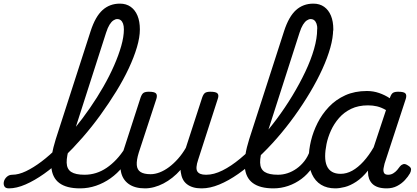

<svg xmlns="http://www.w3.org/2000/svg" viewBox="-184 -1020 2298 1057"><path d="M-135 17Q-154 17 -160 5.5Q-166 -6 -162.5 -20.5Q-159 -35 -146.5 -46.5Q-134 -58 -116 -58Q-82 -58 -41 -77.5Q0 -97 45 -131Q90 -165 135.5 -211Q181 -257 225.5 -311.5Q270 -366 310.5 -424.5Q351 -483 385 -542.5Q419 -602 444 -659Q469 -716 483.5 -767Q498 -818 498 -858Q498 -873 511.5 -880.5Q525 -888 542.5 -888Q560 -888 573 -880.5Q586 -873 586 -858Q586 -815 570 -760.5Q554 -706 525 -644Q496 -582 456 -517Q416 -452 369 -387Q322 -322 270 -262.5Q218 -203 165 -152Q112 -101 59 -63.5Q6 -26 -43.5 -4.5Q-93 17 -135 17ZM256 17Q182 17 142.5 -12.5Q103 -42 98.5 -102Q94 -162 123 -254L315 -849Q341 -929 380.5 -964.5Q420 -1000 476 -1000Q511 -1000 535.5 -982.5Q560 -965 573 -933.5Q586 -902 586 -858Q586 -839 573 -830Q560 -821 542.5 -821Q525 -821 511.5 -830Q498 -839 498 -858Q498 -877 493.5 -889.5Q489 -902 481 -908.5Q473 -915 461 -915Q451 -915 440 -907.5Q429 -900 419 -884Q409 -868 400 -840L201 -220Q182 -160 183 -124.5Q184 -89 208 -73.5Q232 -58 281 -58Q295 -58 301 -46.5Q307 -35 304 -20.5Q301 -6 289 5.5Q277 17 256 17Z M257 17Q243 17 237 5.5Q231 -6 234 -20.5Q237 -35 249 -46.5Q261 -58 282 -58Q314 -58 344.5 -67.5Q375 -77 403 -96Q431 -115 456.5 -142Q482 -169 504 -204Q513 -217 524 -216Q535 -215 541 -206.5Q547 -198 542 -186Q522 -140 492 -102.5Q462 -65 424.5 -38.5Q387 -12 344.5 2.5Q302 17 257 17Z M614 17Q558 17 524 -7.5Q490 -32 481.5 -76.5Q473 -121 492 -180L590 -483Q597 -503 606.5 -509Q616 -515 635 -515Q667 -515 675 -505.5Q683 -496 677 -476L580 -180Q567 -138 569 -111.5Q571 -85 590 -73Q609 -61 645 -61Q669 -61 695 -71Q721 -81 746.5 -100Q772 -119 796 -146Q820 -173 839 -206L929 -483Q936 -503 945.5 -509Q955 -515 974 -515Q1005 -515 1013.5 -505.5Q1022 -496 1015 -476L907 -141Q891 -94 902.5 -76Q914 -58 949 -58Q963 -58 969 -46.5Q975 -35 972 -20.5Q969 -6 957 5.5Q945 17 924 17Q899 17 879 11Q859 5 844.5 -6.5Q830 -18 822 -34.5Q814 -51 811 -73L810 -85Q789 -61 765 -42Q741 -23 716 -10Q691 3 665 10Q639 17 614 17Z M927 17Q908 17 902.5 5.5Q897 -6 902 -20.5Q907 -35 920 -46.5Q933 -58 952 -58Q993 -58 1040.5 -81.5Q1088 -105 1138.5 -147Q1189 -189 1239.5 -244Q1290 -299 1337.5 -362.5Q1385 -426 1425.5 -493Q1466 -560 1497 -625.5Q1528 -691 1545 -750.5Q1562 -810 1562 -858Q1562 -877 1575.5 -886.5Q1589 -896 1606.5 -896Q1624 -896 1637 -886.5Q1650 -877 1650 -858Q1650 -813 1634.5 -757.5Q1619 -702 1590.5 -639.5Q1562 -577 1523 -511.5Q1484 -446 1438 -382Q1392 -318 1340.5 -259Q1289 -200 1235 -150Q1181 -100 1127.5 -62.5Q1074 -25 1023 -4Q972 17 927 17Z M1321 17Q1247 17 1207.5 -12.5Q1168 -42 1163.5 -102Q1159 -162 1188 -254L1380 -849Q1406 -929 1445.5 -964.5Q1485 -1000 1541 -1000Q1576 -1000 1600.5 -982.5Q1625 -965 1638 -933.5Q1651 -902 1651 -858Q1651 -839 1638 -830Q1625 -821 1607.5 -821Q1590 -821 1576.5 -830Q1563 -839 1563 -858Q1563 -877 1558.5 -889.5Q1554 -902 1546 -908.5Q1538 -915 1526 -915Q1516 -915 1505 -907.5Q1494 -900 1484 -884Q1474 -868 1465 -840L1266 -220Q1247 -160 1248 -124.5Q1249 -89 1273 -73.5Q1297 -58 1346 -58Q1360 -58 1366 -46.5Q1372 -35 1369 -20.5Q1366 -6 1354 5.5Q1342 17 1321 17Z M1322 17Q1308 17 1302 5.5Q1296 -6 1299 -20.5Q1302 -35 1314 -46.5Q1326 -58 1347 -58Q1373 -58 1399 -66.5Q1425 -75 1449 -92Q1473 -109 1492 -133.5Q1511 -158 1522 -190Q1527 -205 1539 -205.5Q1551 -206 1560.5 -196.5Q1570 -187 1567 -173Q1557 -130 1533 -95Q1509 -60 1475.5 -35Q1442 -10 1402.5 3.5Q1363 17 1322 17Z M1662 17Q1616 17 1583.5 -3Q1551 -23 1533.5 -61Q1516 -99 1516 -151Q1516 -195 1528 -245Q1540 -295 1564.5 -343.5Q1589 -392 1627 -432Q1665 -472 1717 -495.5Q1769 -519 1836 -519Q1871 -519 1903 -508Q1935 -497 1962 -479L1963 -483Q1970 -503 1979.5 -509Q1989 -515 2008 -515Q2040 -515 2048 -505.5Q2056 -496 2050 -476L1933 -119Q1930 -108 1927.5 -93.5Q1925 -79 1930 -68.5Q1935 -58 1953 -58Q1968 -58 1980.5 -65.5Q1993 -73 2002.5 -84Q2012 -95 2018 -104Q2024 -112 2035 -116Q2046 -120 2062 -109Q2079 -99 2079 -88Q2079 -77 2073 -66Q2063 -48 2045 -28.5Q2027 -9 2002 4Q1977 17 1945 17Q1917 17 1897.5 10.5Q1878 4 1866 -8Q1854 -20 1848 -36Q1842 -52 1842 -71Q1842 -74 1842 -76.5Q1842 -79 1842 -81Q1810 -41 1777 -19.5Q1744 2 1714.5 9.5Q1685 17 1662 17ZM1606 -160Q1606 -128 1615.5 -106.5Q1625 -85 1644 -74Q1663 -63 1691 -63Q1724 -63 1755.5 -80.5Q1787 -98 1817 -131Q1847 -164 1873 -209L1941 -414Q1915 -429 1891.5 -434.5Q1868 -440 1842 -440Q1789 -440 1749.5 -421Q1710 -402 1682.5 -370.5Q1655 -339 1638 -301.5Q1621 -264 1613.5 -227Q1606 -190 1606 -160Z"/></svg>

Font: Playwrite IE
Style: Regular
Weight: 400
Designer: Veronika Burian, José Scaglione
Foundry: TypeTogether
Version: Version 1.002